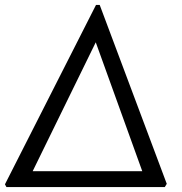

<svg xmlns="http://www.w3.org/2000/svg" viewBox="-30 -756 737 776"><path d="M636 0H-4L-10 -11L358 -736H373L644 -13ZM357 -585 102 -64H545Z"/></svg>

Font: Merriweather Sans Variable Regular
Style: Italic
Weight: 300
Italic angle: -8°
Designer: Eben Sorkin
Foundry: Eben Sorkin
Version: Version 2.001